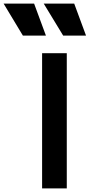

<svg xmlns="http://www.w3.org/2000/svg" viewBox="-160 -1038 494 1058"><path d="M93 -842 28 -1018H-140L-34 -842ZM314 -842 249 -1018H81L188 -842ZM208 0V-745H72V0Z"/></svg>

Font: Plus Jakarta Sans
Style: Bold
Weight: 700
Designer: Gumpita Rahayu
Foundry: Tokotype
Version: Version 2.071;gftools[0.9.30]